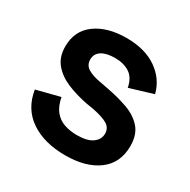

<svg xmlns="http://www.w3.org/2000/svg" viewBox="-124 -626 750 757"><g transform="rotate(30 250.5 -247.0)"><path d="M32 -151 138 -178Q145 -140 163 -118Q181 -96 207.5 -87Q234 -78 265 -78Q312 -78 335.5 -95Q359 -112 359 -138Q359 -165 336.5 -178Q314 -191 268 -200L237 -205Q186 -215 144 -232.5Q102 -250 76.5 -280.5Q51 -311 51 -358Q51 -430 104.5 -469Q158 -508 245 -508Q328 -508 382 -471Q436 -434 452 -372L346 -340Q338 -382 311 -399.5Q284 -417 245 -417Q205 -417 183.5 -403Q162 -389 162 -363Q162 -337 184 -324Q206 -311 243 -305L274 -299Q329 -289 373.5 -273Q418 -257 444 -227Q470 -197 470 -146Q470 -69 414.5 -27.5Q359 14 265 14Q169 14 107 -28Q45 -70 32 -151Z"/></g></svg>

Font: Space Grotesk Frontify SemiBold
Style: Regular
Weight: 600
Designer: Florian Karsten
Version: Version 2.000